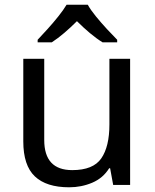

<svg xmlns="http://www.w3.org/2000/svg" viewBox="-20 -786 658 816"><path d="M533 -536V0H461L448 -71H444Q418 -29 372 -9.5Q326 10 274 10Q177 10 128 -36.5Q79 -83 79 -185V-536H168V-191Q168 -63 287 -63Q376 -63 410.5 -113Q445 -163 445 -257V-536ZM353 -766Q365 -744 387.5 -716.5Q410 -689 434.5 -662.5Q459 -636 478 -617V-606H416Q390 -622 362 -645.5Q334 -669 307 -696Q280 -669 253 -646Q226 -623 200 -606H140V-617Q159 -637 182.5 -663Q206 -689 228 -716.5Q250 -744 263 -766Z"/></svg>

Font: Noto Sans Saurashtra
Style: Regular
Weight: 400
Designer: Monotype Design Team
Foundry: Monotype Imaging Inc.
Version: Version 2.001; ttfautohint (v1.8.4.7-5d5b)